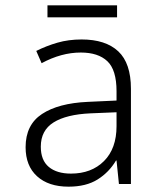

<svg xmlns="http://www.w3.org/2000/svg" viewBox="-20 -690 603 720"><path d="M237 10Q162 10 119 -29Q76 -68 76 -138Q76 -222 137.5 -262.5Q199 -303 309 -308L417 -313V-348Q417 -428 382.5 -460.5Q348 -493 283 -493Q210 -493 136 -453L116 -499Q154 -518 195.5 -530Q237 -542 286 -542Q376 -542 423.5 -497.5Q471 -453 471 -357V0H426L417 -88H415Q389 -44 346 -17Q303 10 237 10ZM246 -39Q323 -39 370 -86Q417 -133 417 -217V-269L320 -265Q229 -261 181 -231Q133 -201 133 -140Q133 -89 163 -64Q193 -39 246 -39ZM158 -625V-670H419V-625Z"/></svg>

Font: Noto Sans Mono SemiCondensed Light
Style: Regular
Weight: 300
Width: 4
Designer: Monotype Design Team
Foundry: Monotype Imaging Inc.
Version: Version 2.014; ttfautohint (v1.8.4.7-5d5b)